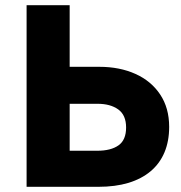

<svg xmlns="http://www.w3.org/2000/svg" viewBox="-20 -720 698 740"><path d="M82.5 0V-700H248.5V-462.5H363Q441 -462.5 501.8 -435.2Q562.5 -408 597.2 -356Q632 -304 632 -231Q632 -176 614 -133Q596 -90 560.8 -60.2Q525.5 -30.5 475 -15.2Q424.5 0 359 0ZM248.5 -139H355Q407.5 -139 436.8 -159.8Q466 -180.5 466 -228.5Q466 -276.5 435.8 -298.2Q405.5 -320 356 -320H248.5Z"/></svg>

Font: Geologica Roman
Style: Bold
Weight: 700
Designer: Sindre Bremnes, Frode Helland
Foundry: Monokrom Skriftforlag AS
Version: Version 1.010;gftools[0.9.28]